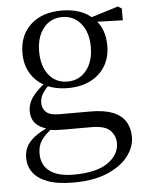

<svg xmlns="http://www.w3.org/2000/svg" viewBox="-55 -576 676 881"><g transform="rotate(-5 283.0 -135.5)"><path d="M249 260Q174 260 128.5 242.5Q83 225 62 195.5Q41 166 41 128Q41 81 74.5 48Q108 15 174 -11L179 -2Q140 27 122 52Q104 77 104 114Q104 168 142.5 196Q181 224 251 224Q356 224 409 187.5Q462 151 462 97Q462 63 438 38.5Q414 14 351 14H228Q205 14 187 13Q169 12 153 7V4Q76 -15 76 -84Q76 -116 95.5 -145Q115 -174 160 -209V-218L183 -206Q157 -179 144.5 -160Q132 -141 132 -116Q132 -90 150 -74Q168 -58 209 -58H355Q416 -58 455.5 -42.5Q495 -27 514 3Q533 33 533 75Q533 121 500.5 163.5Q468 206 404.5 233Q341 260 249 260ZM261 -174Q201 -174 157 -196.5Q113 -219 89.5 -259Q66 -299 66 -352Q66 -433 118.5 -482Q171 -531 262 -531Q308 -531 345 -518Q382 -505 406 -480L409 -478Q457 -432 457 -352Q457 -299 433 -259Q409 -219 365 -196.5Q321 -174 261 -174ZM261 -204Q315 -204 348 -245Q381 -286 381 -353Q381 -420 348 -460.5Q315 -501 262 -501Q208 -501 175.5 -460Q143 -419 143 -352Q143 -285 175 -244.5Q207 -204 261 -204ZM376 -467V-484H382L521 -527L538 -516V-462Z"/></g></svg>

Font: Noto Serif SC ExtraLight
Style: Regular
Weight: 400
Version: Version 2.002-H1;hotconv 1.1.0;makeotfexe 2.6.0